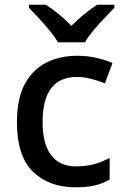

<svg xmlns="http://www.w3.org/2000/svg" viewBox="-20 -786 530 816"><path d="M300 10Q188 10 120 -56.5Q52 -123 52 -266Q52 -366 85 -428Q118 -490 176 -519.5Q234 -549 308 -549Q353 -549 392.5 -539.5Q432 -530 458 -518L426 -432Q398 -443 366.5 -451Q335 -459 307 -459Q161 -459 161 -267Q161 -175 197 -127Q233 -79 303 -79Q348 -79 382.5 -89Q417 -99 446 -115V-23Q417 -6 383 2Q349 10 300 10ZM227 -606Q213 -629 191 -656Q169 -683 145 -708.5Q121 -734 103 -753V-766H175Q201 -749 229.5 -726Q258 -703 283 -676Q310 -703 338.5 -726Q367 -749 393 -766H466V-753Q448 -734 423.5 -708.5Q399 -683 376.5 -656Q354 -629 341 -606Z"/></svg>

Font: Noto Sans Bengali Medium
Style: Regular
Weight: 500
Designer: Jelle Bosma - Monotype Design Team
Foundry: Monotype Imaging Inc.
Version: Version 2.003; ttfautohint (v1.8.4.7-5d5b)